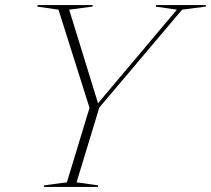

<svg xmlns="http://www.w3.org/2000/svg" viewBox="-20 -735 830 755"><path d="M675.5 -697 592.5 -709 594 -715H790L788.5 -709L696 -697L370.5 -312L281 -18L366.5 -6L364.5 0H152L153.5 -6L243 -18L332 -311L210 -697L126.5 -709L128.5 -715H345L343 -709L252 -697L365.5 -329Z"/></svg>

Font: Newsreader Display ExtraLight
Style: Italic
Weight: 275
Italic angle: -17°
Designer: Hugues Gentile
Foundry: Production Type
Version: Version 1.002